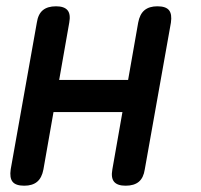

<svg xmlns="http://www.w3.org/2000/svg" viewBox="-20 -580 640 610"><path d="M57 10Q30 10 20 -2.5Q10 -15 14 -42L97 -508Q101 -535 116 -547.5Q131 -560 158 -560Q184 -560 194.5 -547.5Q205 -535 200 -508L168 -326H387L419 -508Q424 -535 439 -547.5Q454 -560 480 -560Q507 -560 517 -547.5Q527 -535 523 -508L440 -42Q436 -15 421 -2.5Q406 10 379 10Q353 10 342.5 -2.5Q332 -15 337 -42L369 -224H150L118 -42Q113 -15 98 -2.5Q83 10 57 10Z"/></svg>

Font: Maple Mono Medium
Style: Italic
Weight: 500
Italic angle: -10°
Monospace: yes
Designer: subframe7536
Version: Version 7.000